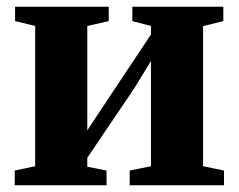

<svg xmlns="http://www.w3.org/2000/svg" viewBox="-20 -553 712 573"><path d="M24 0V-44L85 -57V-475.5L25 -490V-533H304.5V-490L240.5 -475.5V-164L290.5 -239.5L430.5 -450V-475.5L375 -490V-533H646.5V-490L586 -475V-57L648.5 -44V0H367V-44L430.5 -57V-371L381 -290L240.5 -82V-55.5L298 -44V0Z"/></svg>

Font: Merriweather 72pt ExtraBold
Style: Regular
Weight: 800
Version: Version 2.100